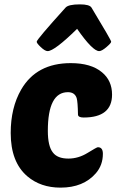

<svg xmlns="http://www.w3.org/2000/svg" viewBox="-20 -849 548 879"><path d="M381 -149Q423 -175 428 -175Q451 -175 451 -145Q451 -93 419 -56Q362 10 257 10Q166 10 105 -42Q29 -107 29 -240Q29 -356 77 -439Q147 -560 304 -560Q397 -560 447 -518Q493 -480 493 -416Q493 -311 363 -311Q337 -311 337 -325Q336 -383 331 -400Q322 -427 291 -427Q199 -427 199 -250Q199 -180 222 -151Q243 -123 293 -123Q339 -123 381 -149ZM333 -717Q229 -615 198 -615Q186 -615 166 -634Q148 -651 148 -658Q148 -668 280 -814Q293 -829 346 -829Q390 -829 399 -814Q489 -665 489 -658Q489 -652 468 -634Q446 -615 434 -615Q404 -615 333 -717Z"/></svg>

Font: PoetsenOne
Style: Regular
Weight: 400
Designer: Rodrigo Fuenzalida, Pablo Impallari
Foundry: Pablo Impallari, Rodrigo Fuenzalida
Version: Version 1.000